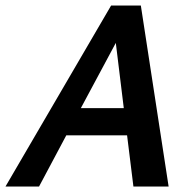

<svg xmlns="http://www.w3.org/2000/svg" viewBox="-39 -678 697 698"><path d="M446 0 423 -186H202L103 0H-19L365 -658H473L574 0ZM255 -285H411L382 -522Z"/></svg>

Font: EauTest
Style: Bold Italic
Weight: 700
Italic angle: -12°
Designer: Christian Thalmann (Catharsis Fonts)
Version: Version 0.001;PS 000.001;hotconv 1.0.88;makeotf.lib2.5.64775